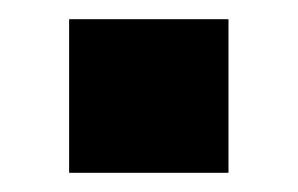

<svg xmlns="http://www.w3.org/2000/svg" viewBox="-20 -180 310 200"><path d="M52 0V-160H218V0Z"/></svg>

Font: SUSE ExtraBold
Style: Regular
Weight: 800
Designer: Rene Bieder
Foundry: SUSE
Version: Version 1.000